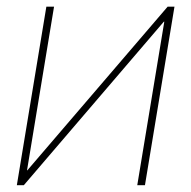

<svg xmlns="http://www.w3.org/2000/svg" viewBox="-20 -542 560 562"><path d="M404.3 0H381.8L460.9 -478.5H459.5L49.8 0H29.3L115.7 -522.5H138.2L59.1 -43.5H60.1L470.7 -522.5H490.7Z"/></svg>

Font: Inter 28pt Thin
Style: Italic
Weight: 250
Italic angle: -9.3988°
Designer: Rasmus Andersson
Foundry: rsms
Version: Version 4.001;git-66647c0bb